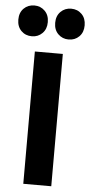

<svg xmlns="http://www.w3.org/2000/svg" viewBox="-78 -977 475 1012"><g transform="rotate(5 159.5 -471.0)"><path d="M85.5 0V-700H233.5V0ZM62.5 -778.5Q28.5 -778.5 6.2 -800.8Q-16 -823 -16 -860Q-16 -897 6.2 -919.2Q28.5 -941.5 62.5 -941.5Q95 -941.5 117.5 -919.2Q140 -897 140 -860Q140 -823 117.5 -800.8Q95 -778.5 62.5 -778.5ZM257 -778.5Q224 -778.5 201.5 -800.8Q179 -823 179 -860Q179 -897 201.5 -919.2Q224 -941.5 257 -941.5Q290.5 -941.5 312.8 -919.2Q335 -897 335 -860Q335 -823 312.8 -800.8Q290.5 -778.5 257 -778.5Z"/></g></svg>

Font: Geologica Cursive SemiBold
Style: Regular
Weight: 600
Designer: Sindre Bremnes, Frode Helland
Foundry: Monokrom Skriftforlag AS
Version: Version 1.010;gftools[0.9.28]